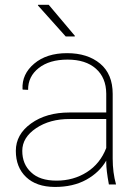

<svg xmlns="http://www.w3.org/2000/svg" viewBox="-20 -756 568 787"><path d="M415.5 -149.4V-268.1H266.1Q184.6 -268.6 127.9 -230.5Q71.3 -192.4 71.3 -137.7Q71.3 -83 107.4 -49.8Q142.6 -15.6 211.9 -15.6Q281.2 -15.6 335.9 -50.3Q390.6 -85 415.5 -149.4ZM415.5 -89.4V-97.7Q388.2 -49.8 334 -19.5Q279.3 10.7 204.1 10.3Q128.9 9.8 86.9 -30.3Q44.9 -70.3 44.9 -137.7Q44.9 -205.1 107.4 -250Q169.9 -294.9 264.6 -294.9H415.5V-372.1Q415 -437.5 373 -474.6Q331.1 -511.7 256.8 -511.7Q182.6 -511.7 138.7 -477.1Q94.7 -442.4 95.2 -387.7L73.2 -388.7L72.3 -391.1Q69.3 -452.1 120.1 -495.1Q170.9 -538.1 254.9 -538.1Q338.9 -538.1 390.6 -495.1Q441.9 -452.1 441.9 -371.1V-106.4Q441.9 -48.3 455.6 0H426.3Q415.5 -58.6 415.5 -89.4ZM287.1 -608.9 286.1 -606.4H249.5L135.3 -733.9L136.2 -736.3H179.7Z"/></svg>

Font: Roboto-Thin
Style: Regular
Weight: 250
Designer: Google
Version: Version 1.100141; 2013; ttfautohint (v0.94.14-c901) -l 8 -r 